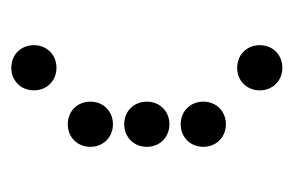

<svg xmlns="http://www.w3.org/2000/svg" viewBox="-110 -420 520 340"><g transform="rotate(90 150.0 -250.0)"><path d="M100 -410C123 -410 140 -427 140 -450C140 -473 123 -490 100 -490C77 -490 60 -473 60 -450C60 -427 77 -410 100 -410ZM200 -310C223 -310 240 -327 240 -350C240 -373 223 -390 200 -390C177 -390 160 -373 160 -350C160 -327 177 -310 200 -310ZM200 -210C223 -210 240 -227 240 -250C240 -273 223 -290 200 -290C177 -290 160 -273 160 -250C160 -227 177 -210 200 -210ZM200 -110C223 -110 240 -127 240 -150C240 -173 223 -190 200 -190C177 -190 160 -173 160 -150C160 -127 177 -110 200 -110ZM100 -10C123 -10 140 -27 140 -50C140 -73 123 -90 100 -90C77 -90 60 -73 60 -50C60 -27 77 -10 100 -10Z"/></g></svg>

Font: TINY 5x3 80
Style: Regular
Weight: 200
Designer: Jack Halten Fahnestock
Foundry: Velvetyne Type Foundry
Version: Version 1.002;hotconv 1.0.109;makeotfexe 2.5.65596